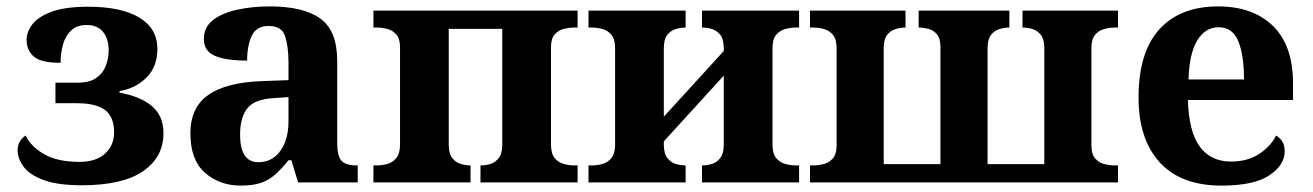

<svg xmlns="http://www.w3.org/2000/svg" viewBox="-20 -569 4096 599"><path d="M235 9Q161 9 117 -7Q73 -23 54 -48.5Q35 -74 35 -100Q35 -117 42.5 -128.5Q50 -140 60 -146Q77 -111 118.5 -87.5Q160 -64 228 -64Q280 -64 308 -90Q336 -116 336 -156Q336 -204 308 -225.5Q280 -247 220 -247H153V-311H221Q259 -311 280 -325.5Q301 -340 310 -363.5Q319 -387 319 -412Q319 -448 301.5 -469.5Q284 -491 250 -491Q220 -491 202 -474Q184 -457 176.5 -430Q169 -403 169 -373Q108 -373 85.5 -392.5Q63 -412 63 -445Q63 -469 80.5 -492.5Q98 -516 140 -532Q182 -548 255 -548Q359 -548 415 -514Q471 -480 471 -416Q471 -361 437 -327Q403 -293 353 -285V-280Q419 -268 454.5 -237.5Q490 -207 490 -153Q490 -79 426.5 -35Q363 9 235 9Z M731 10Q665 10 619.5 -30Q574 -70 574 -153Q574 -234 630 -273Q686 -312 798 -316L880 -319V-374Q880 -424 869.5 -456Q859 -488 818 -488Q780 -488 765.5 -457.5Q751 -427 751 -380Q684 -380 650 -395Q616 -410 616 -447Q616 -484 644 -506Q672 -528 719 -538.5Q766 -549 822 -549Q927 -549 979.5 -511Q1032 -473 1032 -379V-124Q1032 -83 1045 -68Q1058 -53 1092 -53H1096V0H910L889 -69H880Q858 -42 838.5 -24.5Q819 -7 794 1.5Q769 10 731 10ZM786 -63Q829 -63 854.5 -98Q880 -133 880 -191V-266L835 -263Q775 -260 752 -231.5Q729 -203 729 -149Q729 -63 786 -63Z M1145 0V-53H1157Q1172 -53 1188.5 -57.5Q1205 -62 1216.5 -76Q1228 -90 1228 -118V-422Q1228 -449 1216 -462Q1204 -475 1187.5 -479Q1171 -483 1157 -483H1145V-536H1782V-483H1770Q1756 -483 1739.5 -479Q1723 -475 1711 -462Q1699 -449 1699 -422V-118Q1699 -90 1710.5 -76Q1722 -62 1739 -57.5Q1756 -53 1770 -53H1782V0H1479V-53H1481Q1495 -53 1510 -57.5Q1525 -62 1536 -76Q1547 -90 1547 -118V-479H1380V-118Q1380 -90 1391 -76Q1402 -62 1417.5 -57.5Q1433 -53 1446 -53H1448V0Z M1816 0V-53H1828Q1843 -53 1859.5 -57.5Q1876 -62 1887.5 -76Q1899 -90 1899 -118V-418Q1899 -447 1887.5 -460.5Q1876 -474 1859.5 -478.5Q1843 -483 1828 -483H1816V-536H2119V-483H2117Q2104 -483 2088.5 -478.5Q2073 -474 2062 -460.5Q2051 -447 2051 -418V-205L2238 -410V-418Q2238 -447 2227 -460.5Q2216 -474 2201 -478.5Q2186 -483 2172 -483H2170V-536H2473V-483H2461Q2447 -483 2430 -478.5Q2413 -474 2401.5 -460.5Q2390 -447 2390 -418V-118Q2390 -90 2401.5 -76Q2413 -62 2430 -57.5Q2447 -53 2461 -53H2473V0H2170V-53H2172Q2186 -53 2201 -57.5Q2216 -62 2227 -76Q2238 -90 2238 -118V-333L2051 -128V-118Q2051 -90 2062 -76Q2073 -62 2088.5 -57.5Q2104 -53 2117 -53H2119V0Z M2507 0V-53H2519Q2533 -53 2549.5 -57Q2566 -61 2578 -74.5Q2590 -88 2590 -114V-418Q2590 -447 2578.5 -460.5Q2567 -474 2550.5 -478.5Q2534 -483 2519 -483H2507V-536H2805V-483H2803Q2790 -483 2774.5 -478.5Q2759 -474 2748 -460.5Q2737 -447 2737 -418V-57H2914V-422Q2914 -449 2903 -462Q2892 -475 2876.5 -479Q2861 -483 2848 -483H2846V-536H3129V-483H3127Q3114 -483 3098.5 -478.5Q3083 -474 3072 -460.5Q3061 -447 3061 -418V-57H3238V-418Q3238 -447 3227 -460.5Q3216 -474 3201 -478.5Q3186 -483 3172 -483H3170V-536H3468V-483H3456Q3442 -483 3425 -478.5Q3408 -474 3396.5 -460.5Q3385 -447 3385 -418V-114Q3385 -88 3397 -74.5Q3409 -61 3425.5 -57Q3442 -53 3456 -53H3468V0Z M3791 10Q3664 10 3598 -62.5Q3532 -135 3532 -265Q3532 -406 3597 -477.5Q3662 -549 3780 -549Q3889 -549 3951.5 -488Q4014 -427 4014 -308V-257H3686Q3689 -157 3723.5 -111Q3758 -65 3820 -65Q3872 -65 3908 -88.5Q3944 -112 3961 -146Q3988 -131 3988 -97Q3988 -54 3940 -22Q3892 10 3791 10ZM3861 -321Q3861 -398 3843 -441Q3825 -484 3782 -484Q3740 -484 3715 -442.5Q3690 -401 3688 -321Z"/></svg>

Font: NotoSerif-Bold
Style: Regular
Weight: 700
Designer: Monotype Design Team
Foundry: Monotype Imaging Inc.
Version: Version 2.007; ttfautohint (v1.8) -l 8 -r 50 -G 200 -x 14 -D